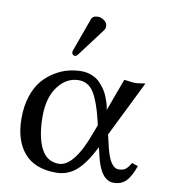

<svg xmlns="http://www.w3.org/2000/svg" viewBox="-79 -749 725 826"><g transform="rotate(10 283.5 -336.0)"><path d="M282.2 -682.1Q297.9 -682.1 311 -671.9Q324.2 -661.6 324.2 -647Q324.2 -636.7 317.9 -628.9L226.1 -506.8Q220.2 -499 213.9 -499Q208 -499 204.1 -502.9Q200.2 -506.8 200.2 -512.2Q200.2 -516.1 202.1 -522L253.9 -665Q259.8 -682.1 282.2 -682.1ZM413.1 -190.9 426.8 -132.8Q447.3 -50.8 482.9 -50.8Q502 -50.8 512.7 -58.3Q523.4 -65.9 536.1 -87.9L563 -79.1Q546.4 -31.2 525.6 -10.7Q504.9 9.8 472.2 9.8Q417 9.8 393.1 -90.8L383.8 -129.9Q346.2 -55.2 308.6 -22.7Q271 9.8 220.2 9.8Q127 9.8 80.6 -44.9Q34.2 -99.6 34.2 -195.8Q34.2 -248.5 48.3 -291.5Q62.5 -334.5 85.2 -361.3Q107.9 -388.2 137.5 -406.2Q167 -424.3 196 -431.6Q225.1 -439 253.9 -439Q277.8 -439 298.1 -430.9Q318.4 -422.9 331.8 -410.2Q345.2 -397.5 356 -381.8Q366.7 -366.2 372.8 -350.8Q378.9 -335.4 382.8 -322.8Q386.7 -310.1 387.7 -301.8L389.2 -293.9L440.9 -434.1Q448.2 -434.1 464.8 -431.6Q481.4 -429.2 488.8 -429.2Q496.6 -429.2 511.7 -431.6Q526.9 -434.1 533.2 -434.1ZM362.8 -222.2 357.9 -243.2Q338.9 -322.8 314.9 -360.8Q291 -398.9 249 -398.9Q196.3 -398.9 159.2 -350.6Q122.1 -302.2 122.1 -219.2Q122.1 -132.8 147.2 -81.3Q172.4 -29.8 225.1 -29.8Q258.8 -29.8 289.8 -69.1Q320.8 -108.4 347.2 -181.2Z"/></g></svg>

Font: Linux Biolinum G
Style: Regular
Weight: 400
Designer: Philipp H. Poll
Foundry: Philipp H. Poll
Version: Version 1.1.0 ; ttfautohint (v1.6)